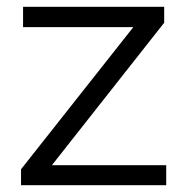

<svg xmlns="http://www.w3.org/2000/svg" viewBox="-20 -546 551 566"><path d="M470 -59V0H42V-47L373 -466H48V-526H464V-479L133 -59Z"/></svg>

Font: Idrija
Style: Regular
Weight: 400
Designer: Julieta Ulanovsky
Foundry: Julieta Ulanovsky
Version: Version 7.200